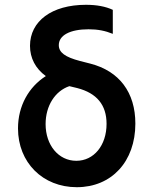

<svg xmlns="http://www.w3.org/2000/svg" viewBox="-20 -770 640 800"><path d="M349 -648C387 -648 418 -642 450 -629V-729C420 -743 383 -750 338 -750C196 -750 105 -682 105 -579C105 -528 128 -484 171 -453C100 -408 55 -329 55 -235C55 -93 158 10 300 10C445 10 544 -97 544 -255C544 -385 477 -474 356 -505L313 -516C252 -532 225 -551 225 -582C225 -623 272 -648 349 -648ZM269 -411 302 -403C383 -382 424 -333 424 -254C424 -164 371 -100 298 -100C224 -100 170 -165 170 -253C170 -330 210 -391 269 -411Z"/></svg>

Font: CommitMono
Style: Bold
Weight: 700
Monospace: yes
Designer: Eigil Nikolajsen
Foundry: Eigil Nikolajsen
Version: Version 1.143